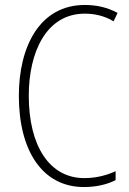

<svg xmlns="http://www.w3.org/2000/svg" viewBox="-20 -744 520 774"><path d="M322 -689C359 -689 400 -681 438 -658L454 -692C413 -714 370 -724 322 -724C140 -724 56 -556 56 -358C56 -132 154 10 318 10C369 10 414 -1 446 -18V-54C416 -40 373 -26 320 -26C178 -26 96 -158 96 -358C96 -533 166 -689 322 -689Z"/></svg>

Font: Noto Sans Myanmar UI Condensed ExtraLight
Style: Regular
Weight: 200
Width: 3
Designer: Monotype Design Team
Foundry: Monotype Imaging Inc.
Version: Version 2.103